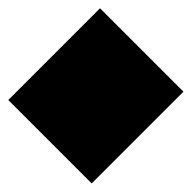

<svg xmlns="http://www.w3.org/2000/svg" viewBox="-125 -545 651 651"><g transform="rotate(45 200.0 -220.0)"><path d="M0 0H400V-440H0ZM0 0Q0 0 0 0Q0 0 0 0Q0 0 0 0Q0 0 0 0Q0 0 0 0Q0 0 0 0H400Q400 0 400 0Q400 0 400 0Q400 0 400 0Q400 0 400 0Q400 0 400 0Q400 0 400 0ZM0 -440Q0 -440 0 -440Q0 -440 0 -440Q0 -440 0 -440Q0 -440 0 -440Q0 -440 0 -440Q0 -440 0 -440H400Q400 -440 400 -440Q400 -440 400 -440Q400 -440 400 -440Q400 -440 400 -440Q400 -440 400 -440Q400 -440 400 -440Z"/></g></svg>

Font: Wavefont
Style: Regular
Weight: 400
Monospace: yes
Version: Version 3.003